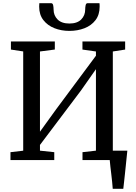

<svg xmlns="http://www.w3.org/2000/svg" viewBox="-20 -1003 854 1203"><path d="M686.4 180Q685.1 159.8 682.6 136.2Q680.2 112.6 677.3 88.4Q674.4 64.1 671.7 41.4Q669.1 18.7 667.6 0L636.6 -59H777.9Q775.8 -39 773.3 -14.9Q770.8 9.2 768.2 35.1Q765.6 61 762.8 86.8Q760 112.6 757.4 136.5Q754.9 160.4 752.5 180ZM45.6 0V-49.5L125.4 -58.8V-680.8L48.4 -692.4V-743H323.5V-692.7L230.4 -680.5V-177.9L332.1 -318.7L581.1 -653.8V-680.5L496.6 -692.4V-743H764.1V-692.4L686.9 -680.5V-59L768.6 -49.5V0H496.9V-49.5L581.1 -59V-569.5L487.5 -436.1L230.4 -94.9V-59L320 -49.5V0ZM300.2 -983Q310.5 -983 313.1 -970Q315.7 -957.1 315.7 -943.8Q315.7 -906.1 341 -880.8Q366.2 -855.6 414.8 -855.6Q463.4 -855.6 488.6 -880.8Q513.8 -906.1 513.8 -943.8Q513.8 -957.1 516.5 -970Q519.2 -983 528.6 -983H603.3Q604 -978.4 604.1 -972.7Q604.3 -967 604.3 -961.5Q604.3 -910.5 578.3 -876.7Q552.3 -842.8 509.2 -826.1Q466 -809.4 414.7 -809.4Q364.3 -809.4 321.1 -826.3Q278 -843.3 251.7 -877.2Q225.4 -911 225.4 -961.5Q225.4 -967 225.9 -972.7Q226.4 -978.4 226.4 -983Z"/></svg>

Font: Merriweather 7pt Light
Style: Regular
Weight: 300
Designer: Eben Sorkin
Foundry: Eben Sorkin
Version: Version 2.200;gftools[0.9.31]